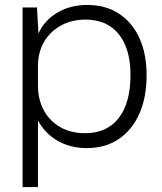

<svg xmlns="http://www.w3.org/2000/svg" viewBox="-20 -587 652 774"><path d="M71 167V-557H129L135 -452Q159 -505 211 -536Q263 -567 332 -567Q406 -567 459.5 -532Q513 -497 542 -433.5Q571 -370 571 -283Q571 -194 541.5 -128Q512 -62 458 -26Q404 10 330 10Q263 10 211.5 -20Q160 -50 133 -102V167ZM133 -243Q133 -186 156.5 -142.5Q180 -99 223 -74.5Q266 -50 323 -50Q411 -50 458.5 -111Q506 -172 506 -284Q506 -391 458.5 -449.5Q411 -508 325 -508Q269 -508 225.5 -484Q182 -460 157.5 -418Q133 -376 133 -320Z"/></svg>

Font: BDO Grotesk Light
Style: Regular
Weight: 300
Designer: Deni Anggara
Foundry: Lokal Container
Version: Version 2.000